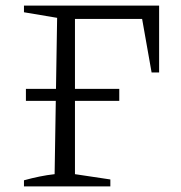

<svg xmlns="http://www.w3.org/2000/svg" viewBox="-20 -669 648 689"><path d="M66 0V-22Q95 -30 122 -35.5Q149 -41 176 -44L185 -605L66 -625V-649H551V-409H524L490 -601H249V-44L376 -25V0ZM73 -307V-350H408V-307Z"/></svg>

Font: Piazzolla 24pt Light
Style: Regular
Weight: 300
Designer: Juan Pablo del Peral
Foundry: Huerta Tipografica
Version: Version 2.005